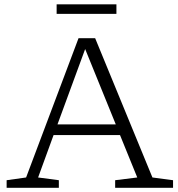

<svg xmlns="http://www.w3.org/2000/svg" viewBox="-20 -892 846 912"><path d="M704 -49 802 -36V0H527V-36L632 -49L550 -250.5H234.5L161 -49L259.5 -36V0H11.5V-36L104 -49L353 -710.5H432ZM253 -301H530L384.5 -659ZM249 -826V-871.5H533V-826Z"/></svg>

Font: Newsreader Caption Light
Style: Regular
Weight: 300
Designer: Hugues Gentile
Foundry: Production Type
Version: Version 1.001